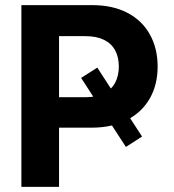

<svg xmlns="http://www.w3.org/2000/svg" viewBox="-20 -727 676 747"><path d="M532.7 -195.8 469.8 -155.3 295.6 -423.9 358.5 -463.9ZM63.2 -707H339.9Q418.9 -707 476.1 -676.9Q533.4 -646.8 563.3 -592.6Q593.3 -538.5 593.3 -468Q593.3 -397.5 562.8 -344Q532.3 -290.4 474.4 -260.4Q416.5 -230.3 336.5 -230.3H158.5V-348.8H313.2Q355.7 -348.8 384.8 -363.7Q413.9 -378.6 428.1 -405.4Q442.3 -432.3 442.3 -468Q442.3 -504.3 428.1 -530.9Q413.9 -557.5 384.9 -571.9Q355.9 -586.3 312.8 -586.3H209.7V0H63.2Z"/></svg>

Font: WEMIX Pretendard Variable
Style: Regular
Weight: 400
Designer: Base glyphs from Inter by Rasmus Andersson; Hangeul glyphs from Noto Sans CJK(Source Han Sans) by Jang Soo-young and Kan
Foundry: Kil Hyung-jin
Version: Version 1.000;Glyphs 3.2 (3208)